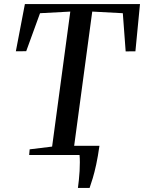

<svg xmlns="http://www.w3.org/2000/svg" viewBox="-20 -763 709 945"><path d="M363.5 162Q366 144.5 368.2 122.8Q370.5 101 371.8 78.5Q373 56 373 35.8Q373 15.5 371.5 0L330 -45.5H469.5Q462 7.5 453.5 46.8Q445 86 436.5 114Q428 142 421 162ZM123.5 0 126 -28 236.5 -41.5 326 -706 177 -698 109 -511 58 -510.5 102.5 -743H669L646.5 -510.5L598.5 -510L584.5 -698L434 -706L344.5 -41.5L459 -28L456.5 0Z"/></svg>

Font: Merriweather 96pt
Style: Italic
Weight: 400
Italic angle: -7.8°
Version: Version 2.101